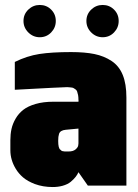

<svg xmlns="http://www.w3.org/2000/svg" viewBox="-20 -752 559 778"><path d="M396 -601.1Q369.1 -601.1 349.6 -620.6Q330.1 -640.1 330.1 -667Q330.1 -694.3 349.6 -713.1Q369.1 -731.9 396 -731.9Q423.3 -731.9 442.1 -713.1Q460.9 -694.3 460.9 -667Q460.9 -640.1 442.1 -620.6Q423.3 -601.1 396 -601.1ZM141.1 -601.1Q114.3 -601.1 94.7 -620.6Q75.2 -640.1 75.2 -667Q75.2 -694.3 94.7 -713.1Q114.3 -731.9 141.1 -731.9Q168.5 -731.9 187.3 -713.1Q206.1 -694.3 206.1 -667Q206.1 -640.1 187.3 -620.6Q168.5 -601.1 141.1 -601.1ZM257.8 -138.2Q276.4 -138.2 286.1 -146.5Q295.9 -154.8 296.9 -162.6L297.9 -170.9V-231L246.1 -226.1Q224.1 -224.1 219.2 -209.5Q217.3 -202.1 216.6 -197.3Q215.8 -192.4 215.8 -181.2Q215.8 -150.9 224.6 -145.5Q228 -142.6 229.5 -141.1Q231 -139.6 236.3 -139.2Q238.3 -138.7 240.2 -138.4Q242.2 -138.2 257.8 -138.2ZM193.4 5.9Q154.3 5.9 121.1 -6.3Q91.8 -17.6 73.7 -33Q55.7 -48.3 43.9 -67.9Q22 -104 22 -143.1V-184.1Q22 -208.5 26.6 -229.5Q31.2 -250.5 43.2 -271.2Q55.2 -292 74.2 -306.9Q93.3 -321.8 124.5 -330.8Q155.8 -339.8 195.8 -339.8H297.9L298.3 -345.2Q298.3 -347.2 297.9 -347.2Q297.9 -358.4 296.4 -366.7L293.9 -376Q292.5 -385.3 285.6 -390.1Q282.7 -392.1 280.8 -393.3Q278.8 -394.5 276.6 -395.8Q274.4 -397 265.1 -397.9Q258.3 -398.9 252.4 -398.9Q235.8 -398.9 40 -388.2V-501Q89.4 -525.4 139.6 -533.2Q189.9 -541 268.1 -541Q323.7 -541 362.8 -533Q401.9 -524.9 432.1 -504.9Q462.4 -484.9 477.3 -448.5Q492.2 -412.1 492.2 -356.9V0H335.9L297.9 -54.2Q293.9 -44.9 286.6 -35.4Q279.3 -25.9 266.8 -15.4Q254.4 -4.9 232.9 1Q214.8 5.9 193.4 5.9Z"/></svg>

Font: Squarion Black
Style: Regular
Weight: 900
Designer: Natanael Gama
Version: Version 1.00;September 12, 2019;FontCreator 11.5.0.2425 64-b